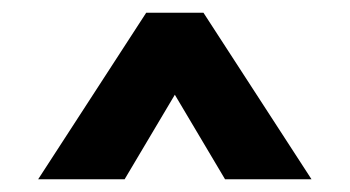

<svg xmlns="http://www.w3.org/2000/svg" viewBox="-20 -730 550 302"><path d="M255 -581 334 -448H470L300 -710H210L40 -448H176Z"/></svg>

Font: Jost
Style: Bold
Weight: 700
Version: Version 3.710